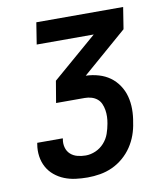

<svg xmlns="http://www.w3.org/2000/svg" viewBox="-83 -805 766 882"><g transform="rotate(-10 300.0 -363.5)"><path d="M255 8Q227 8 199.5 4.5Q172 1 147 -9Q122 -19 101.5 -36Q81 -53 68.5 -76Q56 -99 52 -126.5Q48 -154 53 -183L54 -189H173V-186Q169 -166 174 -147Q179 -128 192.5 -115.5Q206 -103 225 -98Q244 -93 264 -93Q287 -93 310 -103Q333 -113 350 -132Q367 -151 375 -174Q383 -197 387 -220Q390 -236 390.5 -252Q391 -268 388.5 -283Q386 -298 380 -312Q374 -326 362.5 -335.5Q351 -345 336 -349.5Q321 -354 305 -354H171L188 -455L396 -634H130L146 -735H551L535 -634L327 -454Q358 -453 387 -444.5Q416 -436 439 -419.5Q462 -403 478.5 -378.5Q495 -354 502.5 -325.5Q510 -297 510 -266Q510 -235 504 -204Q500 -175 490 -147Q480 -119 463 -93.5Q446 -68 422 -47.5Q398 -27 370.5 -14.5Q343 -2 313.5 3Q284 8 255 8Z"/></g></svg>

Font: Iosevka Extended
Style: Bold Italic
Weight: 700
Width: 7
Italic angle: -9°
Monospace: yes
Designer: Belleve Invis
Foundry: Belleve Invis
Version: Version 32.5.0; ttfautohint (v1.8.4)